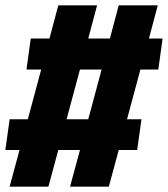

<svg xmlns="http://www.w3.org/2000/svg" viewBox="-24 -698 628 718"><path d="M568 -438 584 -554H533L566 -678H420L387 -554H306L339 -678H194L161 -554H91L75 -438H130L80 -252H12L-4 -137H49L12 0H157L194 -137H275L238 0H383L420 -137H489L505 -252H451L501 -438ZM306 -252H225L275 -438H356Z"/></svg>

Font: Fira Sans ExtraBold
Style: Italic
Weight: 800
Italic angle: -8°
Designer: bBox Type GmbH & Carrois Corporate GbR & Edenspiekermann AG
Foundry: bBox Type GmbH & Carrois Corporate GbR & Edenspiekermann AG
Version: Version 4.301;PS 004.301;hotconv 1.0.88;makeotf.lib2.5.64775